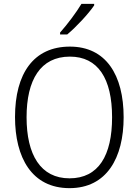

<svg xmlns="http://www.w3.org/2000/svg" viewBox="-20 -1060 721 997"><path d="M469 -1032V-1040H403C376 -995 331 -935 292 -891V-881H329C376 -920 440 -989 469 -1032ZM622 -451C622 -671 530 -818 343 -818C155 -818 58 -679 58 -452C58 -242 145 -83 341 -83C534 -83 622 -240 622 -451ZM118 -451C118 -645 190 -766 343 -766C489 -766 562 -652 562 -451C562 -253 492 -134 341 -134C191 -134 118 -256 118 -451Z"/></svg>

Font: Noto Sans Kannada UI SemiCondensed Light
Style: Regular
Weight: 300
Width: 4
Designer: Jelle Bosma - Monotype Design Team
Foundry: Monotype Imaging Inc.
Version: Version 2.005